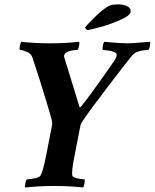

<svg xmlns="http://www.w3.org/2000/svg" viewBox="-20 -833 691 857"><path d="M369.1 -698.2Q360.4 -705.1 360.4 -710.9Q366.7 -720.7 401.9 -755.4Q437 -790 463.9 -805.7Q478 -813.5 508.8 -813.5Q529.3 -813.5 546.4 -805.9Q563.5 -798.3 563.5 -782.2Q563.5 -764.6 516.4 -743.9Q469.2 -723.1 426 -711.7Q382.8 -700.2 369.1 -698.2ZM186.5 -141.6 212.9 -277.3Q213.9 -284.7 210.9 -296.9Q205.1 -320.8 187.7 -377.7Q170.4 -434.6 156.2 -479.5L141.6 -524.4Q127.9 -566.9 124 -578.1Q118.2 -593.8 100.6 -601.3Q83 -608.9 68.4 -610.4Q66.4 -615.2 68.8 -628.7Q71.3 -642.1 75.2 -646.5Q134.8 -639.6 204.1 -639.6Q270 -639.6 333 -646.5Q335.4 -642.1 333 -628.7Q330.6 -615.2 326.2 -610.4Q325.7 -610.4 321.3 -610.1Q316.9 -609.9 314.2 -609.6Q311.5 -609.4 306.4 -608.6Q301.3 -607.9 297.6 -606.9Q293.9 -606 289.1 -604.7Q284.2 -603.5 280.8 -601.6Q277.3 -599.6 273.9 -597.2Q270.5 -594.7 268.6 -591.3Q266.6 -587.9 265.6 -584Q265.1 -583 269.5 -568.4L335.9 -352.5Q336.9 -351.6 344.7 -360.8Q352.5 -370.1 366.2 -388.4Q379.9 -406.7 394.8 -427Q409.7 -447.3 428.7 -474.1Q447.8 -501 461.7 -521Q475.6 -541 492.2 -564.5Q499.5 -576.2 501 -586.9Q503.9 -605 438.5 -610.4Q436.5 -615.2 439 -628.7Q441.4 -642.1 445.3 -646.5Q519 -639.6 545.9 -639.6Q568.8 -639.6 603 -642.8Q637.2 -646 649.4 -646.5Q651.9 -642.1 649.4 -628.7Q647 -615.2 642.6 -610.4Q642.1 -610.4 637 -609.9Q631.8 -609.4 628.9 -609.1Q626 -608.9 619.4 -608.2Q612.8 -607.4 608.4 -606.2Q604 -605 597.9 -603.3Q591.8 -601.6 587.2 -599.1Q582.5 -596.7 578.1 -593.3Q573.7 -589.8 570.3 -585.9Q544.4 -554.7 458.3 -441.9Q372.1 -329.1 347.7 -291Q340.3 -280.8 338.9 -272.5L313.5 -141.6Q298.8 -70.3 302.7 -49.8Q304.7 -36.6 357.4 -32.2Q359.4 -27.3 356.9 -13.9Q354.5 -0.5 350.6 3.9Q291 -2.9 221.7 -2.9Q156.2 -2.9 92.8 3.9Q90.3 -0.5 92.8 -13.9Q95.2 -27.3 99.6 -32.2Q154.3 -36.6 161.1 -49.8Q166 -59.1 170.9 -75.2Q175.8 -91.3 178 -101.3Q180.2 -111.3 186.5 -141.6Z"/></svg>

Font: Crimson
Style: BoldItalic
Weight: 700
Italic angle: -11°
Version: Version 0.8